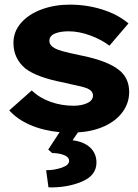

<svg xmlns="http://www.w3.org/2000/svg" viewBox="-20 -562 597 828"><path d="M278 132Q278 115 255.5 106.5Q233 98 205 98L188 83L237 8Q166 1 110.5 -23Q55 -47 20 -86L117 -172Q150 -140 197.5 -123Q245 -106 297 -106Q332 -106 356.5 -117.5Q381 -129 381 -150Q381 -170 356 -181Q335 -189 285 -199L255 -206Q139 -228 89 -267Q38 -310 38 -377Q38 -426 71 -463.5Q104 -501 159.5 -521.5Q215 -542 281 -542Q354 -542 421 -521Q488 -500 534 -461L452 -365Q418 -391 369.5 -409Q321 -427 276 -427Q239 -427 216 -417Q193 -407 193 -386Q193 -367 213 -356Q225 -348 250.5 -341Q276 -334 324 -324Q447 -300 497 -257Q537 -223 537 -165Q537 -118 509 -79.5Q481 -41 431 -18Q381 5 316 9L293 43Q342 49 369 74.5Q396 100 396 139Q396 195 332.5 221.5Q269 248 189 246L179 172Q215 172 246.5 161Q278 150 278 132Z"/></svg>

Font: Lexend Exa HM Xlight
Style: Bold
Weight: 700
Designer: Bonnie Shaver-Troup, Thomas Jockin, Octavio Pardo
Foundry: Lexend
Version: Version 1.091